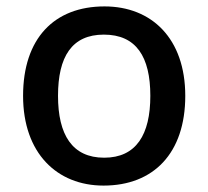

<svg xmlns="http://www.w3.org/2000/svg" viewBox="-20 -569 649 599"><path d="M558 -270C558 -449 453 -549 306 -549C149 -549 52 -449 52 -270C52 -91 158 10 303 10C459 10 558 -91 558 -270ZM161 -270C161 -392 204 -461 304 -461C405 -461 449 -392 449 -270C449 -149 405 -77 305 -77C205 -77 161 -149 161 -270Z"/></svg>

Font: Noto Sans Hanifi Rohingya Medium
Style: Regular
Weight: 500
Designer: Monotype Design Team and DaltonMaag
Foundry: Google LLC
Version: Version 2.102